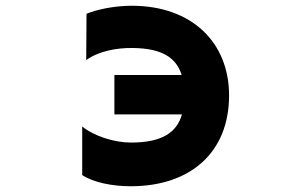

<svg xmlns="http://www.w3.org/2000/svg" viewBox="-20 -567 1040 668"><path d="M777 -235C777 -418 649 -547 438 -547C376 -547 314 -533 281 -519L280 -358C323 -389 386 -401 442 -400C545 -399 594 -365 612 -306H378V-169H613C595 -106 544 -71 435 -71C377 -71 306 -94 266 -127V42C305 68 371 81 435 81C642 81 777 -36 777 -235Z"/></svg>

Font: LINE Seed JP_OTF ExtraBold
Style: Regular
Weight: 800
Designer: LY Corporation & Fontrix & Fontworks
Version: Version 1.013